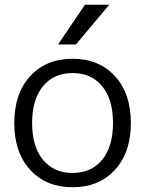

<svg xmlns="http://www.w3.org/2000/svg" viewBox="-20 -777 610 807"><path d="M299 -590H224L337 -757H439ZM409.5 -414.5Q364 -470 285 -470Q206 -470 160.5 -414.5Q115 -359 115 -260Q115 -161 160.5 -105.5Q206 -50 285 -50Q364 -50 409.5 -105.5Q455 -161 455 -260Q455 -359 409.5 -414.5ZM463 -63Q396 10 285 10Q174 10 107 -63Q40 -136 40 -260Q40 -384 107 -457Q174 -530 285 -530Q396 -530 463 -457Q530 -384 530 -260Q530 -136 463 -63Z"/></svg>

Font: Mplus 1p
Style: Regular
Weight: 400
Version: Version 1.061